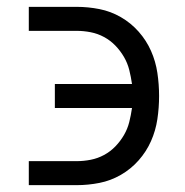

<svg xmlns="http://www.w3.org/2000/svg" viewBox="-20 -540 540 560"><path d="M64 0V-70H204Q224 -70 244.5 -74Q265 -78 283.5 -88Q302 -98 316.5 -113Q331 -128 341.5 -146Q352 -164 357 -184Q362 -204 365 -225H140V-295H365Q362 -316 357 -336Q352 -356 341.5 -374Q331 -392 316.5 -407Q302 -422 283.5 -432Q265 -442 244.5 -446Q224 -450 204 -450H64V-520H204Q237 -520 270 -513.5Q303 -507 332.5 -490Q362 -473 384.5 -447.5Q407 -422 420.5 -391.5Q434 -361 439 -327.5Q444 -294 444 -260Q444 -226 439 -192.5Q434 -159 420.5 -128.5Q407 -98 384.5 -72.5Q362 -47 332.5 -30Q303 -13 270 -6.5Q237 0 204 0Z"/></svg>

Font: Iosevka Fuck
Style: Regular
Weight: 400
Monospace: yes
Designer: Belleve Invis
Foundry: Belleve Invis
Version: Version 28.0.7; ttfautohint (v1.8.3)